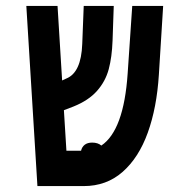

<svg xmlns="http://www.w3.org/2000/svg" viewBox="-20 -629 640 649"><path d="M69 -609H174.5L190 -357L204 -363.5Q254.5 -383.5 258 -480.5L263 -609H364.5L360.5 -492Q358.5 -436 347.5 -395Q336.5 -354 308 -321.8Q279.5 -289.5 228.5 -269L196 -256.5L204.5 -119.5H254Q257 -132.5 266.5 -139.8Q276 -147 291.5 -147Q311 -147 322.5 -137Q398.5 -188 411.5 -380.5L427 -609H531.5L517 -376.5Q510 -265 479.5 -180.5Q449 -96 394.5 -48Q340 0 263 0H106.5Z"/></svg>

Font: JuliaMono SemiBold
Style: Italic
Weight: 600
Italic angle: -9°
Monospace: yes
Designer: cormullion
Foundry: corm
Version: Version 0.056; ttfautohint (v1.8.4)